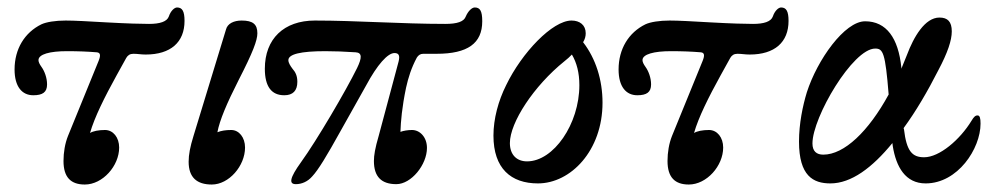

<svg xmlns="http://www.w3.org/2000/svg" viewBox="-20 -480 2652 514"><path d="M207 14C255 14 299 -36 299 -85C299 -112 283 -132 261 -132C244 -132 229 -129 221 -124C233 -166 260 -220 292 -278L318 -325C322 -332 328 -336 337 -336C349 -336 357 -334 370 -334C437 -334 474 -367 474 -424C474 -450 468 -460 454 -460C447 -460 437 -451 432 -436C427 -422 408 -416 379 -416C359 -416 320 -417 267 -420C215 -423 179 -425 156 -425C128 -425 104 -421 91 -415C46 -393 19 -349 19 -294C19 -248 39 -225 69 -225C94 -225 106 -233 106 -254C106 -272 99 -290 91 -301C86 -308 83 -314 83 -319C83 -335 114 -343 159 -343C190 -343 214 -342 239 -340C249 -339 250 -332 244 -317L162 -116C154 -96 150 -72 150 -49C150 -5 170 14 207 14Z M547 14C593 14 636 -36 636 -85C636 -112 620 -132 599 -132C584 -132 572 -130 562 -126C568 -158 587 -203 619 -266C657 -340 669 -372 669 -391C669 -415 657 -425 627 -425C606 -425 589 -417 585 -401L498 -116C489 -87 485 -66 485 -47C485 -5 507 14 547 14Z M772 13C788 13 804 6 816 -8C832 -25 855 -63 891 -128L960 -251C990 -307 1018 -338 1036 -338C1048 -338 1051 -331 1047 -315L994 -117C984 -83 981 -64 981 -49C981 -7 1001 13 1041 13C1081 13 1123 -39 1123 -84C1123 -113 1104 -132 1083 -132C1072 -132 1060 -130 1052 -127C1053 -155 1056 -192 1067 -245C1073 -272 1081 -298 1096 -326C1100 -332 1105 -336 1113 -336H1149C1232 -336 1271 -364 1271 -423C1271 -451 1265 -460 1251 -460C1243 -460 1233 -450 1227 -436C1222 -422 1204 -416 1172 -416C1055 -416 934 -425 823 -425C740 -425 689 -376 689 -296C689 -248 707 -225 741 -225C764 -225 776 -237 776 -261C776 -277 771 -287 763 -296C757 -304 752 -312 752 -319C752 -335 785 -343 851 -343C876 -343 901 -342 932 -340C950 -339 949 -325 936 -298C906 -237 828 -104 786 -46C755 -3 753 13 772 13Z M1420 11C1508 11 1593 -77 1593 -205C1593 -266 1575 -323 1541 -367C1546 -375 1548 -383 1548 -391C1548 -413 1532 -425 1510 -425C1459 -425 1377 -339 1335 -252C1314 -210 1301 -162 1301 -117C1301 -29 1348 11 1420 11ZM1345 -97C1345 -152 1409 -250 1491 -316C1499 -322 1505 -328 1511 -334C1524 -312 1531 -285 1531 -252C1531 -148 1462 -48 1391 -48C1363 -48 1345 -66 1345 -97Z M1824 14C1872 14 1916 -36 1916 -85C1916 -112 1900 -132 1878 -132C1861 -132 1846 -129 1838 -124C1850 -166 1877 -220 1909 -278L1935 -325C1939 -332 1945 -336 1954 -336C1966 -336 1974 -334 1987 -334C2054 -334 2091 -367 2091 -424C2091 -450 2085 -460 2071 -460C2064 -460 2054 -451 2049 -436C2044 -422 2025 -416 1996 -416C1976 -416 1937 -417 1884 -420C1832 -423 1796 -425 1773 -425C1745 -425 1721 -421 1708 -415C1663 -393 1636 -349 1636 -294C1636 -248 1656 -225 1686 -225C1711 -225 1723 -233 1723 -254C1723 -272 1716 -290 1708 -301C1703 -308 1700 -314 1700 -319C1700 -335 1731 -343 1776 -343C1807 -343 1831 -342 1856 -340C1866 -339 1867 -332 1861 -317L1779 -116C1771 -96 1767 -72 1767 -49C1767 -5 1787 14 1824 14Z M2203 11C2259 11 2315 -31 2369 -97C2369 -94 2370 -92 2370 -89C2379 -33 2404 11 2458 11C2544 11 2605 -82 2605 -149C2605 -164 2603 -171 2597 -171C2591 -171 2587 -167 2581 -157C2550 -106 2495 -59 2454 -59C2422 -59 2407 -75 2400 -134L2399 -137C2432 -182 2463 -235 2492 -292C2517 -339 2528 -372 2528 -396C2528 -422 2517 -433 2495 -433C2456 -433 2426 -381 2408 -333C2403 -320 2398 -308 2393 -296C2393 -297 2393 -298 2393 -299C2385 -378 2353 -423 2296 -423C2241 -423 2168 -320 2140 -233C2129 -197 2119 -149 2119 -101C2119 -9 2157 11 2203 11ZM2155 -96C2155 -166 2263 -350 2323 -350C2344 -350 2350 -339 2359 -227C2305 -128 2240 -66 2184 -66C2166 -66 2155 -75 2155 -96Z"/></svg>

Font: Junicode Two Beta SemiCondensed Medium
Style: Italic
Weight: 500
Width: 4
Italic angle: -10°
Version: Version 1.063